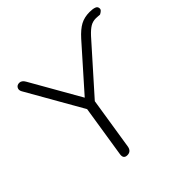

<svg xmlns="http://www.w3.org/2000/svg" viewBox="-176 -893 1078 1078"><g transform="rotate(-45 363.0 -353.5)"><path d="M253 6Q221 6 228 -31L276 -337L87 -668Q78 -684 85.5 -697.5Q93 -711 111 -711Q130 -711 143 -688L312 -392L532 -640Q568 -680 599 -696.5Q630 -713 671 -713Q696 -713 711 -707.5Q726 -702 726 -686Q726 -678 719 -672Q712 -666 706 -663Q700 -660 703 -661Q703 -661 690 -662Q677 -663 671 -663Q647 -663 627.5 -651.5Q608 -640 582 -612L338 -338L289 -26Q283 6 253 6Z"/></g></svg>

Font: Nunito Light
Style: Italic
Weight: 300
Italic angle: -9°
Designer: Vernon Adams
Foundry: Vernon Adams
Version: Version 3.601; ttfautohint (v1.8.2.53-6de2)